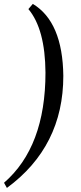

<svg xmlns="http://www.w3.org/2000/svg" viewBox="-61 -803 414 977"><path d="M-25.9 153.3 -40.5 127Q170.4 -55.7 170.4 -433.6Q168.9 -654.8 83.5 -756.8L106 -783.2Q257.8 -691.9 261.2 -417Q261.2 -57.6 -25.9 153.3Z"/></svg>

Font: Kelvinch
Style: Italic
Weight: 400
Italic angle: -10°
Designer: Paul James Miller
Foundry: High-Logic / Made with FontCreator
Version: Version 3.40;July 22, 2017;FontCreator 11.0.0.2388 64-bit